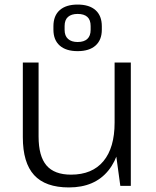

<svg xmlns="http://www.w3.org/2000/svg" viewBox="-20 -814 682 841"><path d="M149 -216Q149 -130 183.5 -89.5Q218 -49 291 -49Q384 -49 433 -108Q482 -167 482 -277L515 -341V-280Q515 -142 455 -67.5Q395 7 282 7Q179 7 129.5 -47Q80 -101 80 -213V-540H149ZM553 0H507L482 -183V-540H553ZM320 -590Q269 -590 241.5 -614.5Q214 -639 214 -684V-699Q214 -745 241.5 -769.5Q269 -794 320 -794Q371 -794 398.5 -769.5Q426 -745 426 -699V-684Q426 -639 398.5 -614.5Q371 -590 320 -590ZM320 -630Q348 -630 362.5 -643.5Q377 -657 377 -683V-700Q377 -727 362.5 -740Q348 -753 320 -753Q293 -753 278 -740Q263 -727 263 -700V-683Q263 -657 278 -643.5Q293 -630 320 -630Z"/></svg>

Font: Pathway Extreme 28pt Light
Style: Regular
Weight: 300
Designer: Eduardo Rodriguez Tunni
Foundry: Eduardo Rodriguez Tunni
Version: Version 1.001;gftools[0.9.26]